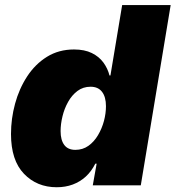

<svg xmlns="http://www.w3.org/2000/svg" viewBox="-20 -748 709 775"><path d="M209 7.8Q128.9 7.8 76.7 -46.6Q24.4 -101.1 24.4 -207Q24.4 -269 40.8 -329.3Q57.1 -389.6 89.6 -439.5Q122.1 -489.3 169.7 -518.8Q217.3 -548.3 278.8 -548.3Q321.3 -548.3 350.6 -533.9Q379.9 -519.5 397.5 -495.4Q415 -471.2 421.9 -443.4H425.8L473.1 -727.5H668.9L548.3 0H354.5L370.1 -87.4H364.7Q349.1 -56.2 326.2 -35.2Q303.2 -14.2 273.7 -3.2Q244.1 7.8 209 7.8ZM284.2 -143.1Q314 -143.1 336.9 -159.4Q359.9 -175.8 375.7 -202.6Q391.6 -229.5 399.7 -260Q407.7 -290.5 407.7 -319.3Q407.7 -356.9 391.8 -377.4Q376 -397.9 345.7 -397.9Q315.4 -397.9 292.7 -380.9Q270 -363.8 254.9 -336.7Q239.7 -309.6 232.2 -278.3Q224.6 -247.1 224.6 -218.8Q224.6 -182.6 239.5 -162.8Q254.4 -143.1 284.2 -143.1Z"/></svg>

Font: Inter 17pt Black
Style: Italic
Weight: 900
Italic angle: -9.3988°
Version: Version 4.001;git-66647c0bb